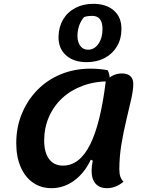

<svg xmlns="http://www.w3.org/2000/svg" viewBox="-20 -959 787 1004"><path d="M249 25Q194 25 152.5 -4Q111 -33 88 -86Q65 -139 65 -210Q65 -294 94.5 -365Q124 -436 176 -489Q228 -542 299 -571Q370 -600 454 -600Q498 -600 543 -592Q549 -581 552 -566Q555 -551 555 -534Q476 -534 412.5 -510.5Q349 -487 304 -444.5Q259 -402 235 -345.5Q211 -289 211 -224Q211 -162 236.5 -127.5Q262 -93 309 -93Q396 -93 451 -202.5Q506 -312 533 -534Q549 -554 571 -564.5Q593 -575 618 -575Q646 -575 661.5 -561Q677 -547 677 -520Q677 -489 666 -440Q655 -391 640.5 -331Q626 -271 615 -205Q604 -139 604 -73Q604 -29 626 -9Q606 8 584 16.5Q562 25 540 25Q501 25 480 1.5Q459 -22 459 -66Q459 -78 460.5 -91.5Q462 -105 465 -119L455 -124Q421 -53 367 -14Q313 25 249 25ZM433 -634Q365 -634 325 -670Q285 -706 286 -767Q287 -818 310 -857Q333 -896 374 -917.5Q415 -939 468 -939Q536 -939 576 -903.5Q616 -868 615 -806Q615 -756 592 -717Q569 -678 528 -656Q487 -634 433 -634ZM440 -699Q473 -699 494.5 -729.5Q516 -760 516 -807Q516 -876 462 -876Q451 -876 442.5 -875Q434 -874 420 -870Q403 -851 394 -825Q385 -799 385 -771Q385 -739 400 -719Q415 -699 440 -699Z"/></svg>

Font: Lemonada Medium
Style: Regular
Weight: 500
Designer: Mohamed Gaber (Arabic), Eduardo Tunni (Latin)
Foundry: Kief Type Foundry
Version: Version 4.004; ttfautohint (v1.8.2)